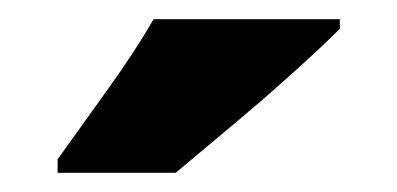

<svg xmlns="http://www.w3.org/2000/svg" viewBox="-20 -786 414 200"><path d="M334 -756Q316 -738 285.5 -710.5Q255 -683 221.5 -655Q188 -627 163 -606H40V-620Q65 -655 93 -694Q121 -733 140 -766H334Z"/></svg>

Font: Noto Sans Oriya Cond Blk
Style: Regular
Weight: 900
Width: 3
Designer: Amélie Bonet and Sol Matas
Foundry: Google LLC
Version: Version 2.006; ttfautohint (v1.8.4.7-5d5b)